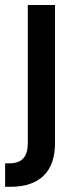

<svg xmlns="http://www.w3.org/2000/svg" viewBox="-37 -565 306 749"><path d="M71.4 -545.5V-6.4C71.4 44.4 50.4 72.1 0 72.1H-17V163.7H4.6C117.5 163.7 177.6 104 177.6 -5.3V-545.5Z"/></svg>

Font: RA Harald Medium
Style: Regular
Weight: 500
Designer: Rasmus Andersson
Foundry: rsms
Version: Version 3.000;hotconv 1.0.109;makeotfexe 2.5.65596